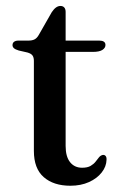

<svg xmlns="http://www.w3.org/2000/svg" viewBox="-20 -600 397 629"><path d="M70 -428 41.5 -434.5Q30 -438 25.5 -442.2Q21 -446.5 21 -452Q21 -459.5 26.2 -463.2Q31.5 -467 40 -467H73Q85.5 -467 93.2 -471Q101 -475 107 -485.5L149.5 -560Q156.5 -570.5 163.5 -575.5Q170.5 -580.5 178 -580.5Q186 -580.5 190.5 -575.5Q195 -570.5 195 -561V-122Q195 -87 209.5 -68.8Q224 -50.5 249 -50.5Q266.5 -50.5 276.8 -56.5Q287 -62.5 293 -70.2Q299 -78 304.2 -84.5Q309.5 -91 317 -92.5Q322.5 -93 326 -89Q329.5 -85 329 -76.5Q328.5 -54.5 313.2 -35Q298 -15.5 271.5 -3.5Q245 8.5 210.5 8.5Q155.5 8.5 123.2 -19.8Q91 -48 91 -105.5V-400.5Q91 -412 86.5 -418.2Q82 -424.5 70 -428ZM149.5 -430V-467H305.5Q315 -467 320.2 -463.5Q325.5 -460 325.5 -452.5Q325.5 -443 315.5 -436.5Q305.5 -430 284.5 -430Z"/></svg>

Font: Fraunces 28pt
Style: Regular
Weight: 400
Version: Version 1.000;[b76b70a41]